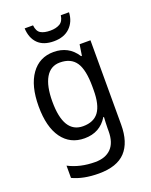

<svg xmlns="http://www.w3.org/2000/svg" viewBox="-176 -925 912 1163"><g transform="rotate(-20 279.5 -343.0)"><path d="M247 -639Q294 -639 331.5 -619.5Q369 -600 396 -558H401L412 -629H482V-85Q482 29 427 88Q372 147 255 147Q155 147 86 114V35Q161 74 258 74Q324 74 360.5 37Q397 0 397 -74V-93Q397 -107 398 -129Q399 -151 400 -165H396Q346 -83 247 -83Q154 -83 102 -155Q50 -227 50 -360Q50 -492 102.5 -565.5Q155 -639 247 -639ZM261 -566Q201 -566 169.5 -512.5Q138 -459 138 -359Q138 -155 263 -155Q332 -155 364.5 -199.5Q397 -244 397 -339V-361Q397 -470 364.5 -518Q332 -566 261 -566ZM418 -833Q415 -773 377 -736Q339 -699 273 -699Q206 -699 170.5 -734.5Q135 -770 132 -833H186Q190 -794 212.5 -780.5Q235 -767 275 -767Q311 -767 335.5 -781Q360 -795 365 -833Z"/></g></svg>

Font: Noto Sans Telugu UI SemiCondensed
Style: Regular
Weight: 400
Width: 4
Designer: Jelle Bosma - Monotype Design Team
Foundry: Monotype Imaging Inc.
Version: Version 2.005; ttfautohint (v1.8.4.7-5d5b)